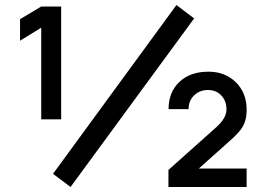

<svg xmlns="http://www.w3.org/2000/svg" viewBox="-20 -746 1054 766"><path d="M224 -270H144.5V-635.5L60 -583.5V-669.5L144.5 -720H224ZM964 0H652V-68L843.5 -239Q883.5 -275 883.5 -309.5Q883.5 -343 863 -365Q842.5 -387 810 -387Q776.5 -387 754.2 -365.2Q732 -343.5 732.5 -310.5H652.5Q652.5 -378 695.5 -419Q738.5 -460 811.5 -460Q878 -460 921 -417.8Q964 -375.5 964 -308.5Q964 -276 955 -254.5Q946.5 -234.5 930.5 -216.8Q914.5 -199 884.5 -173L749.5 -52.5L741.5 -73.5H964ZM754.5 -672.5 261.5 0 191.5 -52.5 684 -726Z"/></svg>

Font: Vortex Mix
Style: Bold
Weight: 700
Designer: Mikhail Sharanda
Foundry: Mikhail Sharanda
Version: Version 4.504;Glyphs 3.1.2 (3151)